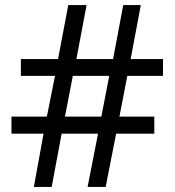

<svg xmlns="http://www.w3.org/2000/svg" viewBox="-20 -734 686 754"><path d="M480 -436 449 -276H586V-209H436L395 0H324L365 -209H222L183 0H113L151 -209H25V-276H164L196 -436H62V-502H208L248 -714H320L280 -502H424L464 -714H533L493 -502H620V-436ZM235 -276H378L409 -436H266Z"/></svg>

Font: Noto Sans Syriac Eastern
Style: Regular
Weight: 400
Designer: Patrick Giasson and the Monotype Design Team
Foundry: Monotype Imaging Inc.
Version: Version 3.001; ttfautohint (v1.8.4.7-5d5b)